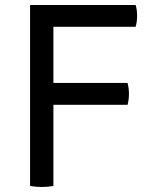

<svg xmlns="http://www.w3.org/2000/svg" viewBox="-20 -742 622 766"><path d="M146 4Q135 4 123.5 3Q112 2 100 0V-722H521Q527 -704 527 -679Q527 -654 521 -635H193V-411H489Q500 -367 489 -324H193V0Q182 2 170 3Q158 4 146 4Z"/></svg>

Font: Borel
Style: Regular
Weight: 400
Designer: Rosalie Wagner
Foundry: ANRT
Version: Version 1.007; ttfautohint (v1.8.4.7-5d5b)